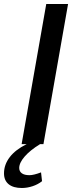

<svg xmlns="http://www.w3.org/2000/svg" viewBox="-55 -720 377 959"><path d="M41 119Q41 136 54 145.5Q67 155 92 155Q113 155 150 141L155 185Q135 201 108 210Q81 219 54 219Q11 219 -12 200Q-35 181 -35 146Q-35 102 -6 64.5Q23 27 78 0H53L176 -700H285L162 0H145Q96 30 68.5 61.5Q41 93 41 119Z"/></svg>

Font: Sarabun Medium
Style: Italic
Weight: 500
Italic angle: -10°
Designer: Suppakit Chalermlarp | Katatrad Co.,Ltd.
Foundry: Cadson Demak Co.,Ltd.
Version: Version 1.000; ttfautohint (v1.6)